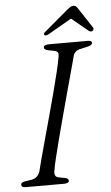

<svg xmlns="http://www.w3.org/2000/svg" viewBox="-59 -919 554 958"><g transform="rotate(-5 218.0 -440.0)"><path d="M180.5 -72Q172.5 -38 199.5 -34L229 -28.5Q247.5 -25 247.5 -13.5Q247.5 -7 240.5 -3.5Q233.5 0 223.5 0H28.5Q9 0 9 -13Q7.5 -25 29 -29L61.5 -34Q93 -38.5 105 -72.5Q110.5 -96 122 -138.5Q133.5 -181 148.2 -234.8Q163 -288.5 178.8 -346.2Q194.5 -404 209 -458.8Q223.5 -513.5 234.2 -558.2Q245 -603 249.5 -630Q253 -645.5 249.5 -653.8Q246 -662 231 -665L200 -671Q181 -675 181 -686.5Q181 -700 211.5 -700H403.5Q422.5 -700 422.5 -688.5Q422.5 -676.5 399.5 -671.5L364.5 -663.5Q334.5 -658 326.5 -633Q319 -604.5 306.2 -558Q293.5 -511.5 278 -454.8Q262.5 -398 246.8 -339.2Q231 -280.5 217 -226.8Q203 -173 193.2 -132.2Q183.5 -91.5 180.5 -72ZM210.5 -750Q195.5 -742 189.5 -747.5Q183 -754 196 -764.5L313.5 -863.5Q323 -871.5 330.2 -876Q337.5 -880.5 345.5 -880.5Q354.5 -880.5 359.2 -876Q364 -871.5 369 -863.5L434 -764.5Q437.5 -759.5 435.8 -754.8Q434 -750 430.5 -747.5Q421.5 -742 411 -750L328.5 -818Z"/></g></svg>

Font: Fraunces 9pt Light
Style: Italic
Weight: 300
Italic angle: -16°
Version: Version 1.000;[0bf87f6ff]